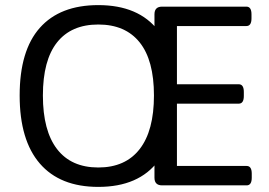

<svg xmlns="http://www.w3.org/2000/svg" viewBox="-20 -726 1055 752"><path d="M365 6Q215 6 136 -85.5Q57 -177 57 -352Q57 -528 136 -617Q215 -706 365 -706Q523 -706 600 -606L585 -586V-670Q585 -700 615 -700H945Q965 -700 965 -670V-654Q965 -624 945 -624H673V-396H915Q935 -396 935 -366V-350Q935 -320 915 -320H673V-76H946Q966 -76 966 -46V-30Q966 0 946 0H615Q585 0 585 -30V-116L600 -96Q524 6 365 6ZM365 -70Q471 -70 527 -142Q583 -214 583 -352Q583 -490 527 -560Q471 -630 365 -630Q259 -630 203.5 -560Q148 -490 148 -352Q148 -214 203.5 -142Q259 -70 365 -70Z"/></svg>

Font: Asap
Style: Regular
Weight: 400
Designer: Pablo Cosgaya
Foundry: Omnibus-Type
Version: Version 3.001